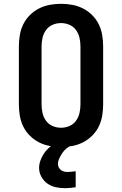

<svg xmlns="http://www.w3.org/2000/svg" viewBox="-20 -763 640 1007"><path d="M300 8Q270 8 240.5 2.5Q211 -3 184.5 -16.5Q158 -30 136.5 -51.5Q115 -73 102 -99.5Q89 -126 84 -156Q79 -186 79 -215V-520Q79 -549 84 -579Q89 -609 102 -635.5Q115 -662 136.5 -683.5Q158 -705 184.5 -718.5Q211 -732 240.5 -737.5Q270 -743 300 -743Q330 -743 359.5 -737.5Q389 -732 415.5 -718.5Q442 -705 463.5 -683.5Q485 -662 498 -635.5Q511 -609 516 -579Q521 -549 521 -520V-215Q521 -186 516 -156Q511 -126 498 -99.5Q485 -73 463.5 -51.5Q442 -30 415.5 -16.5Q389 -3 359.5 2.5Q330 8 300 8ZM300 -93Q323 -93 344 -102Q365 -111 378.5 -129.5Q392 -148 397 -170.5Q402 -193 402 -215V-520Q402 -542 397 -564.5Q392 -587 378.5 -605.5Q365 -624 344 -633Q323 -642 300 -642Q277 -642 256 -633Q235 -624 221.5 -605.5Q208 -587 203 -564.5Q198 -542 198 -520V-215Q198 -193 203 -170.5Q208 -148 221.5 -129.5Q235 -111 256 -102Q277 -93 300 -93ZM322 224Q298 224 273.5 219Q249 214 229 200Q209 186 197 164Q185 142 185 118Q185 99 191.5 80.5Q198 62 208 46Q218 30 232 16.5Q246 3 262 -8H354V0Q340 6 327.5 16.5Q315 27 306.5 40Q298 53 291 67.5Q284 82 284 98Q284 107 288.5 115.5Q293 124 300.5 129.5Q308 135 317 137Q326 139 335 139Q346 139 356.5 137.5Q367 136 377 135V219Q364 221 350 222.5Q336 224 322 224Z"/></svg>

Font: Iosevka HT Extended
Style: Bold
Weight: 700
Width: 7
Monospace: yes
Designer: Belleve Invis
Foundry: Belleve Invis
Version: Version 32.3.0; ttfautohint (v1.8.4)